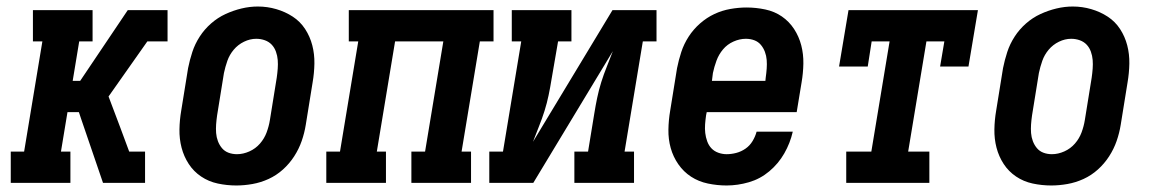

<svg xmlns="http://www.w3.org/2000/svg" viewBox="-20 -561 3540 589"><path d="M380 0 390 -59 384 -75 383 -78 376 -96H425V0ZM13 0V-96H54L110 -434H81V-530H264V-434H223L203 -313H226L372 -530H468L458 -471L468 -530H494V-434H432L313 -265Q331 -218 348.5 -171Q366 -124 383 -78L384 -75L390 -59L380 0H296L229 -196L222 -217H187L167 -96H196V0Z M705 8Q676 8 648 2Q620 -4 597 -19.5Q574 -35 559 -58Q544 -81 537 -108Q530 -135 530.5 -164Q531 -193 536 -222L557 -352Q562 -377 570 -401.5Q578 -426 592.5 -448.5Q607 -471 627.5 -489Q648 -507 672 -518Q696 -529 721 -535Q746 -541 771 -541Q800 -541 827.5 -533Q855 -525 878 -510Q901 -495 916 -472Q931 -449 938 -422Q945 -395 944.5 -366Q944 -337 939 -308L918 -178Q914 -153 905.5 -128.5Q897 -104 882.5 -81.5Q868 -59 848 -41Q828 -23 804 -12Q780 -1 754.5 3.5Q729 8 705 8ZM707 -88Q726 -88 745 -96.5Q764 -105 777.5 -120.5Q791 -136 798 -155Q805 -174 808 -193L829 -323Q831 -337 832 -350.5Q833 -364 832 -377Q831 -390 826.5 -402.5Q822 -415 813.5 -424Q805 -433 792.5 -437.5Q780 -442 766 -442Q747 -442 728.5 -433Q710 -424 697 -408.5Q684 -393 677.5 -374.5Q671 -356 667 -337L646 -207Q644 -193 643 -179.5Q642 -166 643 -153Q644 -140 648.5 -128Q653 -116 661 -106.5Q669 -97 681 -92.5Q693 -88 707 -88Z M981 0V-96H1023L1079 -434H1050V-530H1494V-434H1452L1396 -96H1425V0H1242V-96H1284L1340 -434H1192L1136 -96H1164V0Z M1481 0V-96H1523L1579 -434H1550V-530H1733V-434H1692L1672 -318Q1668 -293 1663 -269Q1658 -245 1650.5 -221Q1643 -197 1633.5 -173.5Q1624 -150 1615 -126L1859 -530H1994V-434H1952L1896 -96H1925V0H1742V-96H1784L1803 -212Q1807 -237 1812 -261Q1817 -285 1824.5 -309Q1832 -333 1841.5 -356.5Q1851 -380 1860 -404L1616 0Z M2209 8Q2180 8 2151.5 2Q2123 -4 2100 -19Q2077 -34 2061 -57Q2045 -80 2037.5 -107Q2030 -134 2030.5 -163.5Q2031 -193 2036 -222L2057 -352Q2062 -377 2070 -401.5Q2078 -426 2092.5 -448.5Q2107 -471 2127.5 -489Q2148 -507 2171.5 -518Q2195 -529 2220.5 -533.5Q2246 -538 2270 -538Q2299 -538 2327.5 -532Q2356 -526 2378.5 -510.5Q2401 -495 2416 -472Q2431 -449 2438 -422Q2445 -395 2444.5 -366Q2444 -337 2439 -308L2424 -217H2148L2146 -207Q2144 -193 2143 -179.5Q2142 -166 2143.5 -153Q2145 -140 2149.5 -127.5Q2154 -115 2162.5 -106Q2171 -97 2183.5 -92.5Q2196 -88 2209 -88Q2224 -88 2239 -92Q2254 -96 2267 -105Q2280 -114 2288.5 -128Q2297 -142 2301 -157H2412Q2404 -122 2386 -90.5Q2368 -59 2340 -35.5Q2312 -12 2277.5 -2Q2243 8 2209 8ZM2164 -313H2328L2329 -323Q2331 -337 2332 -350.5Q2333 -364 2332 -377Q2331 -390 2326.5 -402Q2322 -414 2314 -423.5Q2306 -433 2294 -437.5Q2282 -442 2268 -442Q2249 -442 2230 -433.5Q2211 -425 2198 -409.5Q2185 -394 2178 -375Q2171 -356 2167 -337Z M2576 0V-96H2653L2709 -434H2654L2642 -357H2554L2583 -530H2980L2951 -357H2864L2877 -434H2822L2766 -96H2831V0Z M3205 8Q3176 8 3148 2Q3120 -4 3097 -19.5Q3074 -35 3059 -58Q3044 -81 3037 -108Q3030 -135 3030.5 -164Q3031 -193 3036 -222L3057 -352Q3062 -377 3070 -401.5Q3078 -426 3092.5 -448.5Q3107 -471 3127.5 -489Q3148 -507 3172 -518Q3196 -529 3221 -535Q3246 -541 3271 -541Q3300 -541 3327.5 -533Q3355 -525 3378 -510Q3401 -495 3416 -472Q3431 -449 3438 -422Q3445 -395 3444.5 -366Q3444 -337 3439 -308L3418 -178Q3414 -153 3405.5 -128.5Q3397 -104 3382.5 -81.5Q3368 -59 3348 -41Q3328 -23 3304 -12Q3280 -1 3254.5 3.5Q3229 8 3205 8ZM3207 -88Q3226 -88 3245 -96.5Q3264 -105 3277.5 -120.5Q3291 -136 3298 -155Q3305 -174 3308 -193L3329 -323Q3331 -337 3332 -350.5Q3333 -364 3332 -377Q3331 -390 3326.5 -402.5Q3322 -415 3313.5 -424Q3305 -433 3292.5 -437.5Q3280 -442 3266 -442Q3247 -442 3228.5 -433Q3210 -424 3197 -408.5Q3184 -393 3177.5 -374.5Q3171 -356 3167 -337L3146 -207Q3144 -193 3143 -179.5Q3142 -166 3143 -153Q3144 -140 3148.5 -128Q3153 -116 3161 -106.5Q3169 -97 3181 -92.5Q3193 -88 3207 -88Z"/></svg>

Font: Iosevka Slab Oblique
Style: Bold
Weight: 700
Italic angle: -9°
Monospace: yes
Designer: Belleve Invis
Foundry: Belleve Invis
Version: Version 11.1.1; ttfautohint (v1.8.3)